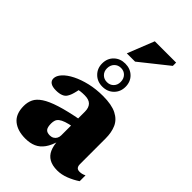

<svg xmlns="http://www.w3.org/2000/svg" viewBox="-275 -1008 1115 1115"><g transform="rotate(45 282.5 -450.0)"><path d="M319 -288.5V-230Q284 -224 262.5 -216.5Q241 -209 229.8 -200Q218.5 -191 214.5 -179.5Q210.5 -168 210.5 -153.5Q210.5 -123 220.5 -110.8Q230.5 -98.5 254 -98.5Q268 -98.5 278.8 -104.8Q289.5 -111 295.2 -121.8Q301 -132.5 301 -146V-340.5Q301 -372.5 284.8 -389.8Q268.5 -407 232.5 -407Q214 -407 199.8 -405.2Q185.5 -403.5 175.5 -401L193.5 -442Q189 -411.5 184.5 -391.8Q180 -372 175.5 -359.5Q171 -347 165 -337.5Q157 -323 139.2 -315.8Q121.5 -308.5 94.5 -308.5Q65 -308.5 50 -318.8Q35 -329 35 -347.5Q35 -370.5 56.5 -394Q78 -417.5 116.2 -436.8Q154.5 -456 204.2 -467.8Q254 -479.5 311 -479.5Q382.5 -479.5 423 -459Q463.5 -438.5 479.8 -401.8Q496 -365 496 -316V-105Q496 -93 499.5 -85.5Q503 -78 509.5 -74.8Q516 -71.5 526 -71.5Q534 -71.5 543.5 -73.5Q553 -75.5 565 -81.5V-33.5Q534.5 -13 498.8 1Q463 15 428.5 15Q387.5 15 361.8 0.2Q336 -14.5 323.5 -42.8Q311 -71 309 -111.5L315.5 -114.5Q302.5 -67 282 -38.5Q261.5 -10 233 2.5Q204.5 15 166.5 15Q102 15 64 -16.2Q26 -47.5 26 -113Q26 -143.5 37.8 -168.2Q49.5 -193 81 -214Q112.5 -235 170 -253.2Q227.5 -271.5 319 -288.5ZM269.5 -704Q311.5 -704 338.8 -677.5Q366 -651 366 -609Q366 -568.5 338.8 -541.5Q311.5 -514.5 269.5 -514.5Q228 -514.5 200.8 -541.5Q173.5 -568.5 173.5 -609Q173.5 -651 200.8 -677.5Q228 -704 269.5 -704ZM270 -552Q294.5 -552 310.2 -568Q326 -584 326 -609Q326 -635.5 310.2 -652Q294.5 -668.5 270 -668.5Q245.5 -668.5 229.5 -652Q213.5 -635.5 213.5 -609Q213.5 -584 229.5 -568Q245.5 -552 270 -552ZM233.5 -752 299 -916.5H474V-889.5L301.5 -752Z"/></g></svg>

Font: Newsreader ExtraBold
Style: Regular
Weight: 800
Designer: Hugues Gentile
Foundry: Production Type
Version: Version 1.003